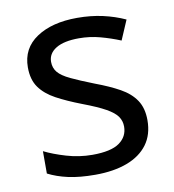

<svg xmlns="http://www.w3.org/2000/svg" viewBox="-68 -607 615 677"><g transform="rotate(-10 239.5 -268.0)"><path d="M434 -148Q434 -96 408 -61Q382 -26 334 -8Q286 10 220 10Q164 10 123.5 1Q83 -8 52 -24V-104Q84 -88 129.5 -74.5Q175 -61 222 -61Q289 -61 319 -82.5Q349 -104 349 -140Q349 -160 338 -176Q327 -192 298.5 -208Q270 -224 217 -244Q165 -264 128 -284Q91 -304 71 -332Q51 -360 51 -404Q51 -472 106.5 -509Q162 -546 252 -546Q301 -546 343.5 -536.5Q386 -527 423 -510L393 -440Q359 -454 322 -464Q285 -474 246 -474Q192 -474 163.5 -456.5Q135 -439 135 -409Q135 -387 148 -371.5Q161 -356 191.5 -341.5Q222 -327 273 -307Q324 -288 360 -268Q396 -248 415 -219.5Q434 -191 434 -148Z"/></g></svg>

Font: Noto Sans Gujarati
Style: Regular
Weight: 400
Designer: Jelle Bosma - Monotype Design Team, Universal Thirst
Foundry: Monotype Imaging Inc.
Version: Version 2.102